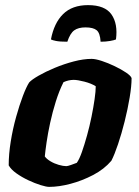

<svg xmlns="http://www.w3.org/2000/svg" viewBox="-20 -730 544 750"><path d="M172 0Q161 0 138.5 -7Q116 -14 90.5 -26Q65 -38 44 -53Q23 -68 14 -84Q14 -128 22 -177.5Q30 -227 43 -273.5Q56 -320 69.5 -355.5Q83 -391 94 -408Q104 -419 131 -434.5Q158 -450 194 -465Q230 -480 268 -490Q306 -500 338 -500Q353 -500 377.5 -492Q402 -484 428 -471.5Q454 -459 472.5 -446.5Q491 -434 494 -425Q494 -394 486.5 -349Q479 -304 467 -256Q455 -208 441 -166.5Q427 -125 415 -102Q387 -69 344 -46.5Q301 -24 255.5 -12Q210 0 172 0ZM239 -81Q244 -81 257 -85.5Q270 -90 280 -94Q290 -108 300 -136.5Q310 -165 320 -201Q330 -237 337.5 -274Q345 -311 349.5 -342.5Q354 -374 354 -393Q337 -404 310 -411Q283 -418 268 -418Q248 -418 228 -409Q211 -375 198 -333.5Q185 -292 176 -250.5Q167 -209 162 -174.5Q157 -140 155 -119Q162 -109 177 -100Q192 -91 209.5 -86Q227 -81 239 -81ZM243 -567Q214 -567 199 -570Q184 -573 179 -576Q191 -640 226.5 -675Q262 -710 324 -710Q390 -710 415.5 -673.5Q441 -637 433 -576Q427 -573 410 -570Q393 -567 373 -567Q371 -601 357.5 -612Q344 -623 314 -623Q286 -623 270 -611.5Q254 -600 243 -567Z"/></svg>

Font: Texturina Black
Style: Italic
Weight: 900
Italic angle: -11°
Designer: Guillermo Torres Carreño
Foundry: Omnibus-Type
Version: Version 1.002; ttfautohint (v1.8.3)